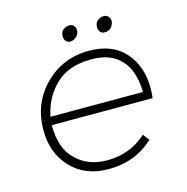

<svg xmlns="http://www.w3.org/2000/svg" viewBox="-99 -746 820 842"><g transform="rotate(-15 311.5 -325.0)"><path d="M275 -582Q262 -582 255 -591Q248 -600 248 -612Q248 -633 261 -642.5Q274 -652 289 -652Q302 -652 309 -643Q316 -634 316 -623Q316 -606 303.2 -594Q290.5 -582 275 -582ZM431 -582Q418 -582 411 -591Q404 -600 404 -612Q404 -633 417 -642.5Q430 -652 445 -652Q458 -652 465.5 -643Q473 -634 473 -623Q473 -608.5 462.2 -595.2Q451.5 -582 431 -582ZM294 2Q187 2 123.5 -65.5Q60 -133 60 -235Q60 -359 142 -440.5Q224 -522 342 -522Q449 -522 505.5 -457.5Q562 -393 562 -294Q562 -272 559 -249H101Q101 -143 155 -92Q209 -37 297 -37Q402 -37 476 -105L498 -76Q414 2 294 2ZM525 -286Q525 -339 507.5 -383.8Q490 -428.5 449.5 -455.8Q409 -483 341 -483Q241 -483 182 -428Q123 -373 105 -286Z"/></g></svg>

Font: Argentum Sans ExtraLight
Style: Italic
Weight: 200
Italic angle: -11°
Designer: Julieta Ulanovsky (font), Cristiano Sobral (main changes and remaster)
Foundry: Julieta Ulanovsky (font), Cristiano Sobral (main changes and remaster)
Version: Version 2.007;June 15, 2022;FontCreator 14.0.0.2814 64-bit; 